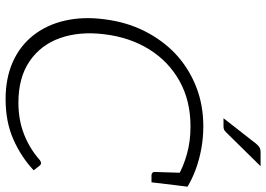

<svg xmlns="http://www.w3.org/2000/svg" viewBox="-156 -812 975 704"><g transform="rotate(90 332.0 -459.5)"><path d="M343 8Q266 8 206.5 -18.5Q147 -45 108 -95Q70 -144 55 -210Q40 -276 50 -353Q60 -435 93.5 -501.5Q127 -568 178 -616Q230 -664 297 -690.5Q364 -717 443 -717Q485 -717 525.5 -709.5Q566 -702 601 -689Q636 -676 664 -659L659 -619L621 -626Q590 -644 544 -657Q498 -670 443 -670Q349 -670 277 -630Q205 -590 160.5 -518.5Q116 -447 105 -353Q94 -263 119 -192Q144 -121 204 -80Q264 -39 356 -39Q419 -39 471.5 -59.5Q524 -80 566 -117Q570 -120 572.5 -121Q575 -122 578 -122Q580 -122 582 -121Q584 -120 586 -118L604 -95Q555 -49 490.5 -20.5Q426 8 343 8ZM613 -635 659 -619 648 -527H622Q617 -527 613.5 -530Q610 -533 610 -538ZM539 -927H589L464 -800Q459 -795 454.5 -793Q450 -791 443 -791H413L506 -910Q513 -919 520 -923Q527 -927 539 -927Z"/></g></svg>

Font: Aleo Light
Style: Italic
Weight: 300
Italic angle: -7°
Designer: Alessio Laiso
Foundry: Alessio Laiso
Version: Version 2.001;gftools[0.9.29]